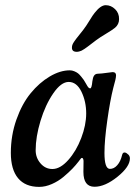

<svg xmlns="http://www.w3.org/2000/svg" viewBox="-20 -712 523 744"><path d="M352.5 -556.2Q345.2 -550.8 334.5 -542.5Q323.7 -534.2 319.1 -530.8Q314.5 -527.3 307.4 -522.5Q300.3 -517.6 296.4 -515.9Q292.5 -514.2 287.4 -512.7Q282.2 -511.2 277.3 -511.2Q267.6 -511.2 262.9 -515.6Q258.3 -520 258.8 -528.3Q258.8 -533.2 260.5 -538.1Q262.2 -543 266.6 -549.6Q271 -556.2 274.9 -561.3Q278.8 -566.4 287.4 -577.1Q295.9 -587.9 301.8 -595.2Q314.5 -611.8 327.1 -632.8Q339.8 -653.8 346.7 -662.1Q370.1 -691.9 389.6 -691.9Q410.2 -691.9 426 -676.5Q441.9 -661.1 441.4 -637.7Q441.4 -617.7 425.8 -604.5Q415 -595.7 390.9 -581.3Q366.7 -566.9 352.5 -556.2ZM483.4 -98.1Q483.4 -65.9 435.3 -27.1Q387.2 11.7 346.2 11.7Q303.2 11.7 303.2 -45.9Q303.2 -53.7 303.5 -69.3Q303.7 -85 303.7 -88.9Q302.7 -100.1 297.4 -100.1Q295.4 -100.1 293.7 -98.1Q292 -96.2 289.3 -92.5Q286.6 -88.9 284.7 -86.4Q273.9 -72.3 260.5 -58.3Q247.1 -44.4 226.6 -27.1Q206.1 -9.8 180.9 1.2Q155.8 12.2 131.8 12.2Q78.1 12.2 50 -21.5Q22 -55.2 22 -119.6Q22 -187.5 43.7 -248.8Q65.4 -310.1 98.9 -350.8Q132.3 -391.6 172.6 -415.5Q212.9 -439.5 250.5 -439.5Q259.3 -439.5 268.1 -435.8Q276.9 -432.1 282.5 -427.7Q288.1 -423.3 294.9 -414.8Q301.8 -406.2 304.7 -402.1Q307.6 -397.9 312.7 -388.7Q317.9 -379.4 318.4 -378.9Q323.7 -369.6 329.6 -369.6Q335.4 -369.6 337.9 -397Q339.8 -412.1 344.5 -418.9Q349.1 -425.8 358.4 -426.3Q374.5 -426.8 393.3 -429.7Q412.1 -432.6 416.5 -432.6Q429.7 -432.6 429.7 -419.9Q429.7 -415.5 428.7 -410.4Q427.7 -405.3 426.8 -401.1Q425.8 -397 423.3 -387.9Q420.9 -378.9 418.9 -371.1Q406.7 -323.2 395.8 -245.8Q384.8 -168.5 384.8 -119.1Q384.8 -58.6 405.3 -57.6Q421.4 -57.1 434.3 -71.8Q447.3 -86.4 453.1 -111.3Q455.6 -122.1 463.9 -121.1Q470.2 -120.1 478 -112.3Q483.4 -106.4 483.4 -98.1ZM246.1 -394.5Q216.8 -394.5 186.3 -350.1Q155.8 -305.7 137 -243.7Q118.2 -181.6 118.2 -129.9Q118.2 -100.6 137 -78.9Q155.8 -57.1 183.1 -57.1Q213.4 -57.1 244.4 -91.8Q275.4 -126.5 294.7 -177Q314 -227.5 314 -272.5Q314 -318.4 295.7 -356.4Q277.3 -394.5 246.1 -394.5Z"/></svg>

Font: Cooper* Medium
Style: Italic
Weight: 500
Italic angle: -7°
Designer: Owen Earl
Foundry: indestructible type*
Version: Version 0.001